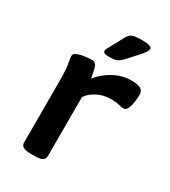

<svg xmlns="http://www.w3.org/2000/svg" viewBox="-178 -807 794 897"><g transform="rotate(30 219.0 -358.0)"><path d="M134 2Q106 2 93.5 -5.5Q81 -13 81 -27V-357Q81 -421 75.5 -449.5Q70 -478 70 -490Q70 -500 82 -506Q94 -512 110.5 -515.5Q127 -519 142 -520Q157 -521 164 -521Q182 -521 188.5 -504.5Q195 -488 203 -443Q232 -481 277.5 -505.5Q323 -530 370 -530Q409 -530 423 -520Q437 -510 437 -490Q437 -478 434.5 -456Q432 -434 424.5 -416Q417 -398 403 -398Q389 -398 375 -402.5Q361 -407 333 -407Q293 -407 259.5 -390Q226 -373 209 -347V-27Q209 -13 196.5 -5.5Q184 2 156 2ZM226 -573Q206 -573 199 -577Q192 -581 192 -588Q192 -593 195.5 -599Q199 -605 204 -615L244 -689Q253 -705 266.5 -711.5Q280 -718 321 -718Q373 -718 373 -701Q373 -688 351 -663L295 -601Q280 -585 266.5 -579Q253 -573 226 -573Z"/></g></svg>

Font: Asap Expanded SemiBold
Style: Regular
Weight: 600
Width: 7
Designer: Pablo Cosgaya
Foundry: Omnibus-Type
Version: Version 3.001; ttfautohint (v1.8.4.7-5d5b)